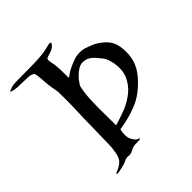

<svg xmlns="http://www.w3.org/2000/svg" viewBox="-281 -696 952 952"><g transform="rotate(-45 195.5 -220.0)"><path d="M456.1 -268.1Q456.1 -236.8 448.2 -211.2Q440.4 -185.5 424.1 -161.6Q407.7 -137.7 383.5 -114.3Q359.4 -90.8 332.3 -73.2Q305.2 -55.7 261 -40.8Q216.8 -25.9 164.1 -18.1Q153.8 24.4 167 50.3Q171.9 59.6 178 67.4Q184.1 75.2 192.4 77.9Q200.7 80.6 200.7 82.3Q200.7 84 198.5 84Q196.3 84 196.3 85.2Q196.3 86.4 178 86.4Q159.7 86.4 153.3 88.1Q147 89.8 144.3 90.6Q141.6 91.3 126.5 98.9Q111.3 106.4 98.6 104Q85.9 101.6 69.6 109.6Q53.2 117.7 33.9 121.3Q14.6 125 8.3 126.5Q2 127.9 -1.2 127.9Q-4.4 127.9 -5.4 125Q-6.3 122.1 -1 120.1Q34.7 105.5 47.6 90.1Q60.5 74.7 64.5 50.3Q68.4 25.9 69.6 16.6Q70.8 7.3 72.5 -97.2Q74.2 -201.7 75.9 -237.5Q77.6 -273.4 77.6 -314.5Q77.6 -355.5 76.7 -367.7Q75.7 -379.9 71.3 -400.4Q66.9 -420.9 64.2 -465.8Q61.5 -510.7 54.9 -514.9Q48.3 -519 40 -522Q31.7 -524.9 -15.4 -525.4Q-62.5 -525.9 -73.5 -529.8Q-84.5 -533.7 -87.2 -533.7Q-89.8 -533.7 -89.8 -534.7Q-89.8 -538.1 -86.2 -539.3Q-82.5 -540.5 -74.7 -543.7Q-66.9 -546.9 -55.2 -549.1Q-43.5 -551.3 49.6 -551.3Q142.6 -551.3 177.5 -559.8Q212.4 -568.4 213.9 -568.4Q224.6 -568.4 224.6 -563.2Q224.6 -558.1 213.6 -548.1Q202.6 -538.1 181.4 -531.7Q160.2 -525.4 158.2 -523.9Q149.9 -518.1 156.7 -490.2Q163.6 -462.4 163.1 -408.7Q163.1 -379.4 164.1 -379.4Q165.5 -378.9 166.7 -380.4Q168 -381.8 175.3 -386.7Q182.6 -391.6 187.3 -395.3Q191.9 -398.9 213.4 -408.9Q234.9 -418.9 251.7 -424.6Q268.6 -430.2 292.5 -430.7Q311 -430.7 325 -425.8Q338.9 -420.9 359.9 -412.6Q380.9 -404.3 406.7 -383.8Q432.6 -363.3 444.3 -337.4Q456.1 -311.5 456.1 -268.1ZM376 -236.8Q376 -264.2 368.4 -290.3Q360.8 -316.4 350.8 -327.4Q340.8 -338.4 334.5 -347.2Q328.1 -356 316.7 -366.2Q305.2 -376.5 292.7 -381.1Q280.3 -385.7 265.6 -385.7Q251 -385.7 235.6 -376.5Q220.2 -367.2 206.1 -353Q191.9 -338.9 187.3 -330.8Q182.6 -322.8 177.7 -317.6Q172.9 -312.5 167.5 -273.9Q162.1 -235.4 162.1 -156.7Q162.1 -78.1 163.1 -46.9Q212.4 -62 241.9 -73.5Q271.5 -85 300 -104.7Q328.6 -124.5 344.7 -146.5Q360.8 -168.5 368.4 -189Q376 -209.5 376 -236.8Z"/></g></svg>

Font: Eadui
Style: Medium
Weight: 500
Designer: Peter S. Baker
Version: Version 1.1